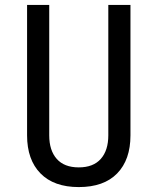

<svg xmlns="http://www.w3.org/2000/svg" viewBox="-20 -750 640 780"><path d="M90 -200V-730H180V-200Q180 -139 210.5 -104.5Q241 -70 300 -70Q359 -70 389.5 -104.5Q420 -139 420 -200V-730H510V-200Q510 -101 456 -45.5Q402 10 300 10Q199 10 144.5 -45.5Q90 -101 90 -200Z"/></svg>

Font: JetBrains Mono
Style: Regular
Weight: 400
Monospace: yes
Designer: Philipp Nurullin, Konstantin Bulenkov
Foundry: JetBrains
Version: Version 2.001;December 29, 2023;FontCreator 11.5.0.2427 32-b